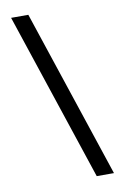

<svg xmlns="http://www.w3.org/2000/svg" viewBox="-91 -751 573 922"><g transform="rotate(-10 195.0 -290.0)"><path d="M31 -700H115L388 120H304Z"/></g></svg>

Font: Teko Regular
Style: Regular
Weight: 400
Designer: Manushi Parikh, Jonny Pinhorn
Foundry: Indian Type Foundry
Version: Version 1.105;PS 1.0;hotconv 1.0.78;makeotf.lib2.5.61930; tt